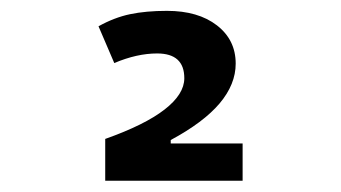

<svg xmlns="http://www.w3.org/2000/svg" viewBox="-20 -723 626 352"><path d="M172.9 -391.6V-468.3Q245.6 -494.1 281.7 -522.2Q317.9 -550.3 317.9 -579.6Q317.9 -625 268.1 -625Q231 -625 189.5 -607.4L160.6 -674.8Q189.5 -690.9 218.5 -697Q247.6 -703.1 286.1 -703.1Q343.3 -703.1 377.7 -676.5Q412.1 -649.9 412.1 -606.4Q412.1 -568.4 382.6 -533.4Q353 -498.5 293 -466.3V-391.6ZM185.5 -391.6V-460H424.8V-391.6Z"/></svg>

Font: Cascadia Code
Style: Regular
Weight: 400
Designer: Aaron Bell
Foundry: Saja Typeworks
Version: Version 2404.023